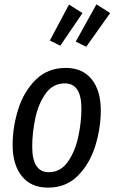

<svg xmlns="http://www.w3.org/2000/svg" viewBox="-20 -850 526 882"><path d="M38 -184Q38 -266 63.5 -347.5Q89 -429 144 -483.5Q199 -538 282 -538Q359 -538 401 -486Q443 -434 443 -343Q443 -262 418 -180.5Q393 -99 338.5 -43.5Q284 12 200 12Q123 12 80.5 -40.5Q38 -93 38 -184ZM354 -351Q354 -467 278 -467Q223 -467 189.5 -420Q156 -373 142 -306Q128 -239 128 -176Q128 -59 204 -59Q258 -59 291.5 -106.5Q325 -154 339.5 -221.5Q354 -289 354 -351ZM423 -830 486 -790 376 -635 328 -659ZM297 -829 359 -790 257 -640 209 -664Z"/></svg>

Font: Fira Sans Extra Condensed
Style: Italic
Weight: 400
Width: 3
Italic angle: -8°
Designer: Carrois Corporate & Edenspiekermann AG
Foundry: Carrois Corporate GbR & Edenspiekermann AG
Version: Version 4.203